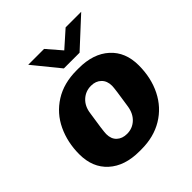

<svg xmlns="http://www.w3.org/2000/svg" viewBox="-197 -856 1002 1002"><g transform="rotate(-45 303.5 -355.0)"><path d="M575 -310Q575 -218 538.5 -145Q502 -72 434 -31Q366 10 275 10H260Q152 10 89.5 -46.5Q27 -103 27 -201Q27 -289 61.5 -362Q96 -435 164 -478Q232 -521 327 -521H343Q450 -521 512.5 -464.5Q575 -408 575 -310ZM219 -312Q201 -199 201 -176Q201 -140 222.5 -120Q244 -100 279 -100Q319 -100 347.5 -126.5Q376 -153 383 -199Q401 -313 401 -333Q401 -369 379.5 -390Q358 -411 323 -411Q283 -411 254 -384.5Q225 -358 219 -312ZM355 -640 445 -720H560L403 -575H287L169 -720H286Z"/></g></svg>

Font: Chivo ExtraBold Italic
Style: Regular
Weight: 800
Italic angle: -8.05°
Designer: Hector Gatti
Foundry: Omnibus-Type
Version: Version 1.007